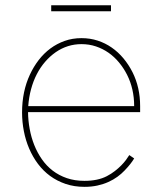

<svg xmlns="http://www.w3.org/2000/svg" viewBox="-20 -699 617 730"><path d="M63.9 -271.3Q63.9 -351.6 93.8 -415.5Q107.6 -445.3 127.1 -470.7Q146.7 -496.1 171.5 -514.6Q196.4 -533 226 -543.5Q255.7 -554 289.8 -554Q322.4 -554 351.4 -544.6Q380.3 -535.2 404.8 -518.1Q429.3 -501.1 449.2 -477.3Q469.1 -453.5 483.7 -424.7Q512.8 -366.8 512.8 -295.5V-272.7H86.6Q87 -240.4 92.9 -208.5Q98.7 -176.5 110.3 -147.5Q121.8 -118.6 139.2 -93.6Q156.6 -68.5 180.4 -50.2Q204.2 -32 234.2 -21.7Q264.2 -11.4 301.1 -11.4Q351.9 -11.4 386 -29.1Q403.1 -38 416.7 -48.7Q430.4 -59.3 440.9 -70Q451.3 -80.6 459 -90.9Q466.6 -101.2 471.6 -109.4L490.1 -96.6Q478 -76 453.8 -50.8Q441.8 -38 426.3 -26.8Q410.9 -15.6 392 -7.1Q373.2 1.4 350.5 6.4Q327.8 11.4 301.1 11.4Q262.4 11.4 229.8 0.4Q197.1 -10.7 170.6 -30Q144.2 -49.4 124.3 -76Q104.4 -102.6 90.9 -134.1Q77.4 -165.5 70.7 -200.5Q63.9 -235.4 63.9 -271.3ZM87.4 -295.5H490.1Q490.1 -361.2 463.1 -414.8Q450.3 -440 432.5 -461.5Q414.8 -483 392.8 -498.4Q370.7 -513.8 344.8 -522.5Q318.9 -531.2 289.8 -531.2Q236.5 -531.2 192.1 -500.7Q170.1 -485.4 151.8 -464.3Q133.5 -443.2 120 -417.1Q106.5 -391 98.2 -360.3Q89.8 -329.5 87.4 -295.5ZM402 -679V-656.2H174.7V-679Z"/></svg>

Font: Inter P Thin
Style: Regular
Weight: 100
Designer: Rasmus Andersson
Foundry: rsms
Version: Version 3.018;git-588b23468